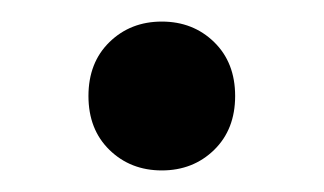

<svg xmlns="http://www.w3.org/2000/svg" viewBox="-20 -146 300 178"><path d="M62 -57Q62 -88 81.5 -107Q101 -126 130 -126Q159 -126 178.5 -107Q198 -88 198 -57Q198 -26 178.5 -7Q159 12 130 12Q101 12 81.5 -7Q62 -26 62 -57Z"/></svg>

Font: Amiko
Style: Regular
Weight: 400
Designer: Pablo Impallari, Rodrigo Fuenzalida, Andres Torresi
Foundry: Impallari Type
Version: Version 1.001; ttfautohint (v1.3)